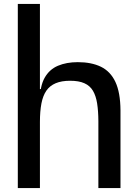

<svg xmlns="http://www.w3.org/2000/svg" viewBox="-20 -950 664 970"><path d="M70 -930H181.7V-442V0H70ZM477 -397 588.7 -394.7V0H477ZM181.7 -442Q181.7 -515 205.7 -557.3Q229.7 -599.7 272.8 -617.8Q316 -636 373 -636Q442 -636 490 -612.7Q538 -589.3 563 -536.2Q588 -483 588.7 -392.7L477 -338.3Q476.7 -389.3 470.7 -427.5Q464.7 -465.7 449.7 -491.2Q434.7 -516.7 406.7 -529.3Q378.7 -542 334.3 -542Q291 -542 261.3 -529.5Q231.7 -517 214.3 -492Q197 -467 189.3 -427.5Q181.7 -388 181.7 -334ZM149.3 -500H194.7L183.7 -436L149.3 -461Z"/></svg>

Font: Matangi Light
Style: Regular
Weight: 300
Designer: Prashant Pant
Foundry: The Graphic Ant
Version: Version 3.002